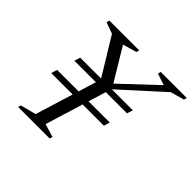

<svg xmlns="http://www.w3.org/2000/svg" viewBox="-164 -858 1037 1037"><g transform="rotate(45 354.5 -339.0)"><path d="M177.5 -638 112.5 -661.5 117 -678.5H345L340 -661.5L261 -639L384 -434.5L360.5 -441L571.5 -639.5L505 -661.5L509.5 -678.5H709L703.5 -661.5L625 -639.5L386.5 -423L269 -39.5L344.5 -16.5L339.5 0H98.5L104 -16.5L192.5 -39.5L310 -420.5ZM508 -290.5 498 -256H95.5L106 -290.5ZM549.5 -425.5 539 -391.5H137L147.5 -425.5Z"/></g></svg>

Font: Newsreader 28pt
Style: Italic
Weight: 400
Italic angle: -17°
Version: Version 1.003